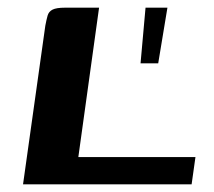

<svg xmlns="http://www.w3.org/2000/svg" viewBox="-20 -480 558 500"><path d="M238 -460 184 -71H489L479 0H40L98 -413Q101 -429 104 -439.5Q107 -450 117 -455Q127 -460 149 -460ZM346 -315 359 -460H416L392 -315Z"/></svg>

Font: Genos SemiBold
Style: Italic
Weight: 600
Italic angle: -8°
Version: Version 1.010